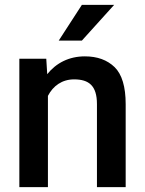

<svg xmlns="http://www.w3.org/2000/svg" viewBox="-20 -770 597 790"><path d="M284.7 -443.4C345.7 -443.4 378.9 -417.5 378.9 -341.8V0H497.1V-341.3C497.1 -413.1 481.9 -463.9 451.7 -493.7C420.9 -523.4 380.4 -538.1 329.1 -538.1C264.6 -538.1 211.4 -511.2 174.3 -464.8L170.4 -528.3H59.6V0H177.2V-375.5C198.2 -416.5 235.4 -443.4 284.7 -443.4ZM316.9 -603 449.7 -750H316.9L221.7 -603Z"/></svg>

Font: Vazirmatn Medium
Style: Regular
Weight: 500
Designer: Saber Rastikerdar
Foundry: Saber Rastikerdar
Version: Version 33.003